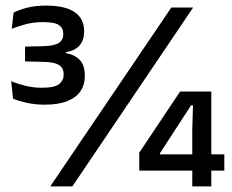

<svg xmlns="http://www.w3.org/2000/svg" viewBox="-20 -666 830 686"><path d="M140 -292Q104.5 -292 74.2 -299Q44 -306 26.5 -313.5L20 -376Q41 -367 69.5 -359.8Q98 -352.5 129.5 -352.5Q175.5 -352.5 191.5 -365.8Q207.5 -379 207.5 -399V-401.5Q207.5 -411.5 203.8 -419.5Q200 -427.5 191.8 -433Q183.5 -438.5 169.8 -441.5Q156 -444.5 135.5 -445L69.5 -446.5V-499.5L135.5 -501Q173.5 -502 189.8 -512.5Q206 -523 206 -543V-546Q206 -565.5 190.8 -576.2Q175.5 -587 134 -587Q99.5 -587 71 -579.2Q42.5 -571.5 22 -563L28.5 -621Q48 -631 77.2 -638.5Q106.5 -646 144 -646Q212.5 -646 246.5 -622.8Q280.5 -599.5 280.5 -555.5V-552Q280.5 -522.5 264.5 -503.8Q248.5 -485 215 -479.5V-471.5L212.5 -477Q248.5 -470.5 265.8 -451Q283 -431.5 283 -397V-392.5Q283 -363.5 268 -340.8Q253 -318 221.2 -305Q189.5 -292 140 -292ZM159.5 0 592 -639H670L238.5 0ZM667 0V-204L669.5 -289.5H662.5L551.5 -118.5V-94.5L518 -114.5H781.5V-56.5H477.5V-120.5L623.5 -339H735V0Z"/></svg>

Font: Anek Bangla Medium
Style: Regular
Weight: 500
Designer: Sulekha Rajkumar (Bangla), Yesha Goshar (Latin)
Foundry: Ek Type
Version: Version 1.003